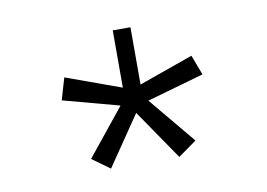

<svg xmlns="http://www.w3.org/2000/svg" viewBox="-49 -608 681 490"><g transform="rotate(-10 291.5 -363.0)"><path d="M291 -319.3 379.9 -189.5 427.7 -223.6 327.1 -344.7 474.6 -386.7 455.1 -438.5 314.5 -388.7V-537.1H268.6V-388.7L126 -440.4L109.4 -383.8L254.9 -344.7L157.2 -223.6L203.1 -190.4Z"/></g></svg>

Font: Dotum
Style: Regular
Weight: 400
Version: Version 2.21